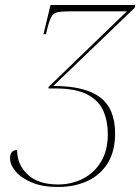

<svg xmlns="http://www.w3.org/2000/svg" viewBox="-20 -734 558 764"><path d="M210 10Q150 10 107.5 -7.5Q65 -25 42.5 -51.5Q20 -78 20 -104Q20 -137 48 -137Q48 -79 90 -39.5Q132 0 211 0Q265 0 310 -23Q355 -46 382 -90.5Q409 -135 409 -201Q409 -251 391.5 -292Q374 -333 328.5 -357.5Q283 -382 199 -382H173V-388L485 -689H265Q227 -689 209.5 -685.5Q192 -682 183.5 -665.5Q175 -649 166 -611L163 -598H153L181 -714H518L516 -703L192 -392Q318 -392 378 -347Q438 -302 438 -203Q438 -133 409 -85.5Q380 -38 328.5 -14Q277 10 210 10Z"/></svg>

Font: Noto Serif Display SemiCondensed Thin
Style: Italic
Weight: 100
Width: 4
Italic angle: -12°
Designer: Monotype Design Team
Foundry: Monotype Imaging Inc.
Version: Version 2.009